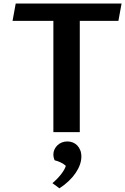

<svg xmlns="http://www.w3.org/2000/svg" viewBox="-20 -735 696 1068"><path d="M423.8 0H276.9V-619.1H49.8L67.4 -715.3H656.2L638.7 -619.1H423.8ZM271.5 283.7Q284.2 273.4 296.1 261.2Q308.1 249 318.4 236.1Q328.6 223.1 335.9 210.7Q343.3 198.2 346.2 187.5Q335.4 177.2 318.4 168.9Q301.3 160.6 284.2 156.7Q280.8 149.9 278.8 141.4Q276.9 132.8 276.9 124Q276.9 109.4 283 96.2Q289.1 83 299.6 73Q310.1 63 324.2 57.4Q338.4 51.8 355 51.8Q370.6 51.8 384.8 57.4Q398.9 63 409.4 73.7Q419.9 84.5 426.3 100.1Q432.6 115.7 432.6 136.2Q432.6 157.7 424.6 180.7Q416.5 203.6 401.1 226.6Q385.7 249.5 362.8 271.5Q339.8 293.5 310.5 312.5Z"/></svg>

Font: Proza Libre
Style: SemiBold
Weight: 600
Designer: Jasper de Waard
Foundry: Jasper de Waard
Version: Version 1.000; ttfautohint (v1.4.1.8-43bc) -l 8 -r 50 -G 200